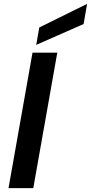

<svg xmlns="http://www.w3.org/2000/svg" viewBox="-20 -972 470 992"><path d="M24 0 148 -700H276L152 0ZM167 -740 183 -830 430 -952 412 -848Z"/></svg>

Font: DeepMind Sans
Style: Bold Italic
Weight: 700
Italic angle: -10°
Designer: Jonny Pinhorn / Modifications: Colophon Foundry
Foundry: Colophon Foundry
Version: Version 1.002; ttfautohint (v1.8.2)